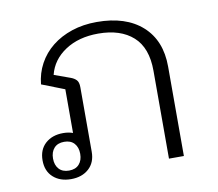

<svg xmlns="http://www.w3.org/2000/svg" viewBox="-67 -633 821 723"><g transform="rotate(-10 343.5 -271.0)"><path d="M149 12Q107 12 81 -11.5Q55 -35 55 -76Q55 -117 81 -140.5Q107 -164 149 -164Q169 -164 186 -158V-325L99 -359Q103 -401 122.5 -437Q142 -473 174.5 -499Q207 -525 250.5 -539.5Q294 -554 346 -554Q457 -554 519.5 -498Q582 -442 582 -342V0H525V-336Q525 -424 477 -467Q429 -510 344 -510Q269 -510 217.5 -476Q166 -442 152 -386L213 -364Q227 -359 235 -350.5Q243 -342 243 -323V-76Q243 -35 217 -11.5Q191 12 149 12ZM147 -131Q122 -131 108.5 -116Q95 -101 95 -76Q95 -51 108.5 -36Q122 -21 147 -21Q172 -21 185.5 -36Q199 -51 199 -76Q199 -101 185.5 -116Q172 -131 147 -131Z"/></g></svg>

Font: IBM Plex Sans Thai Looped Light
Style: Regular
Weight: 300
Designer: Mike Abbink, Paul van der Laan, Pieter van Rosmalen, Ben Mitchell, Mark Frömberg
Foundry: Bold Monday
Version: Version 1.1